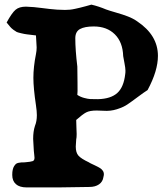

<svg xmlns="http://www.w3.org/2000/svg" viewBox="-20 -818 706 834"><path d="M136.2 -664.1Q136.2 -656.2 137.7 -638.7Q139.2 -621.1 139.2 -611.8Q139.2 -597.7 136.2 -583Q125 -526.9 125 -480Q125 -435.5 136.2 -360.8Q140.1 -334.5 140.1 -317.9Q140.1 -291 131.8 -271Q124 -247.1 124 -214.8Q124 -213.4 127 -162.1Q127.4 -155.8 128.7 -146Q129.9 -136.2 129.9 -132.8Q129.9 -121.1 122.3 -118.2Q114.7 -115.2 86.9 -112.8Q77.1 -112.8 72.8 -112.5Q68.4 -112.3 60.8 -110.8Q53.2 -109.4 49.3 -106Q45.4 -102.5 41.3 -96.2Q37.1 -89.8 35.2 -80.1Q33.2 -72.3 33.2 -58.1Q33.2 -32.2 49.1 -18.1Q64.9 -3.9 96.2 -3.9H232.9Q255.4 -3.9 300.5 -4.9Q345.7 -5.9 368.2 -5.9Q393.6 -5.9 409.9 -17.1Q426.3 -28.3 429.2 -48.8Q431.2 -56.6 431.2 -61Q431.2 -65.4 429.9 -69.6Q428.7 -73.7 426 -77.1Q423.3 -80.6 420.9 -83Q418.5 -85.4 413.6 -88.4Q408.7 -91.3 406 -92.8Q403.3 -94.2 397.2 -97.2Q391.1 -100.1 389.2 -101.1Q385.7 -103 377.9 -106.4Q370.1 -109.9 366.2 -112.8Q332 -128.9 320.6 -142.1Q309.1 -155.3 309.1 -181.2Q309.1 -187.5 311 -211.9Q313 -219.7 313 -235.8Q313 -243.2 312 -263.2Q311 -283.2 311 -296.9Q338.9 -321.8 354.5 -329.8Q370.1 -337.9 399.9 -337.9Q418 -337.9 429.2 -336.9Q459.5 -334.5 487.8 -343.5Q516.1 -352.5 533.4 -364.3Q550.8 -376 578.1 -396.5Q605.5 -417 621.1 -426.8Q666 -510.3 666 -575.2Q666 -665 576.2 -725.1Q558.1 -737.8 536.1 -746.3Q514.2 -754.9 484.1 -763.4Q454.1 -772 440.9 -776.9Q408.7 -790.5 377 -797.9Q372.1 -796.4 353.5 -791.3Q335 -786.1 328.1 -784.7Q321.3 -783.2 307.6 -780Q293.9 -776.9 283.4 -775.9Q272.9 -774.9 262.2 -774.9Q246.6 -774.9 227.8 -776.1Q209 -777.3 195.3 -779.1Q181.6 -780.8 159.9 -783.4Q138.2 -786.1 127 -787.1Q100.6 -789.1 92.8 -789.1Q63.5 -789.1 47.6 -775.6Q31.7 -762.2 8.8 -720.2Q20 -706.5 24.7 -700.9Q29.3 -695.3 38.8 -688.2Q48.3 -681.2 52.5 -679.2Q56.6 -677.2 71.8 -673.6Q86.9 -669.9 97.9 -668.7Q108.9 -667.5 136.2 -664.1ZM315.9 -405.8Q317.4 -412.1 316.7 -459.2Q315.9 -506.3 315.9 -528.8Q307.1 -601.1 307.1 -651.9Q307.1 -680.7 327.6 -691.9Q348.1 -703.1 387.2 -703.1Q444.3 -703.1 478.8 -668.9Q513.2 -634.8 515.1 -574.2Q516.1 -566.9 520.5 -544.7Q524.9 -522.5 524.9 -511.2Q524.9 -501 523.9 -496.1Q517.6 -439.5 489.5 -414.1Q461.4 -388.7 405.8 -387.2Q383.3 -387.2 372.6 -387.7Q361.8 -388.2 345.5 -392.6Q329.1 -397 315.9 -405.8Z"/></svg>

Font: Sonetni venez
Style: Regular
Weight: 400
Designer: Alja Herlah
Foundry: Type Salon
Version: Version 1.000;hotconv 1.0.109;makeotfexe 2.5.65596